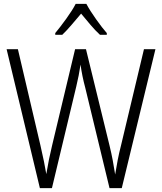

<svg xmlns="http://www.w3.org/2000/svg" viewBox="-20 -967 831 987"><path d="M779 -714H720L602 -219Q592 -180 585 -144Q578 -108 572 -70Q566 -108 559.5 -143Q553 -178 543 -219L422 -714H366L248 -220Q231 -151 218 -72Q209 -128 188 -219L72 -714H14L185 0H247L372 -522Q386 -580 394 -635Q402 -576 418 -517L543 0H606ZM424 -947H369Q352 -914 320.5 -870.5Q289 -827 264 -797V-788H300Q323 -810 348.5 -840Q374 -870 397 -897Q420 -869 445 -839.5Q470 -810 494 -788H529V-797Q506 -823 474 -868Q442 -913 424 -947Z"/></svg>

Font: Noto Sans UI SemiCondensed Light
Style: Regular
Weight: 300
Width: 4
Designer: Monotype Design Team
Foundry: Monotype Imaging Inc.
Version: Version 1.901